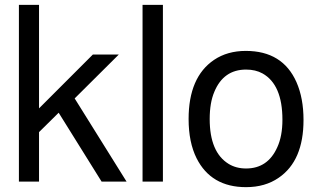

<svg xmlns="http://www.w3.org/2000/svg" viewBox="-20 -749 1318 792"><path d="M141 -729V-302L363 -524H470L288 -343L502 0H399L222 -284L141 -204V0H58V-729Z M652 -729V0H568V-729Z M994 -539Q1146 -539 1203 -410Q1232 -344 1232 -254Q1232 -86 1130 -16Q1074 23 995 23Q851 23 791 -96Q758 -162 758 -258Q758 -431 863 -502Q918 -539 994 -539ZM995 -462Q902 -462 864 -370Q845 -325 845 -258Q845 -121 923 -73Q954 -54 995 -54Q1085 -54 1124 -142Q1145 -188 1145 -255Q1145 -400 1063 -446Q1034 -462 995 -462Z"/></svg>

Font: Ekushey Amar Bangla
Style: Regular
Weight: 400
Designer: Al Mamun Sumon
Foundry: Al Mamun Sumon
Version: Version 1.0